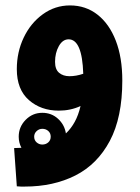

<svg xmlns="http://www.w3.org/2000/svg" viewBox="-20 -417 515 708"><path d="M71 271Q64 271 57 271Q50 271 42 270L32 129Q46 129 59 128Q49 109 49 87Q49 51 74.5 25Q100 -1 136 -1Q170 -1 194 21Q218 43 223 75Q242 57 255.5 32.5Q269 8 277 -26Q240 -9 197 -9Q131 -9 86.5 -48Q42 -87 42 -162Q42 -225 67.5 -278.5Q93 -332 138 -364.5Q183 -397 238 -397Q296 -397 339.5 -363Q383 -329 407 -267Q431 -205 431 -120Q431 16 385 102.5Q339 189 258 230Q177 271 71 271ZM183 -189Q183 -161 198 -148.5Q213 -136 236 -136Q261 -136 287 -145Q283 -272 233 -272Q211 -272 197 -247Q183 -222 183 -189ZM136 116Q149 116 158 108Q167 100 167 87Q167 74 158 66Q149 58 136 58Q124 58 115 66.5Q106 75 106 87Q106 100 115 108Q124 116 136 116Z"/></svg>

Font: Noto Sans Arabic UI Cn XBd
Style: Regular
Weight: 800
Width: 3
Designer: Monotype Design Team, Nadine Chahine and Nizar Qandah
Foundry: Monotype Imaging Inc.
Version: Version 2.010; ttfautohint (v1.8.4.7-5d5b)